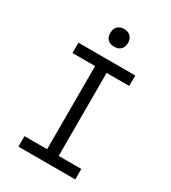

<svg xmlns="http://www.w3.org/2000/svg" viewBox="-224 -1062 1048 1176"><g transform="rotate(30 300.0 -474.0)"><path d="M99 0V-74H259V-662H99V-735H501V-661H341V-74H501V0ZM300 -823Q287 -823 275 -826.5Q263 -830 254 -839Q245 -848 241.5 -860Q238 -872 238 -885Q238 -898 241.5 -910Q245 -922 254 -931Q263 -940 275 -944Q287 -948 300 -948Q313 -948 325 -944Q337 -940 346 -931Q355 -922 359 -910Q363 -898 363 -885Q363 -872 359 -860Q355 -848 346 -839Q337 -830 325 -826.5Q313 -823 300 -823Z"/></g></svg>

Font: Iosevka Custom Extended
Style: Regular
Weight: 400
Width: 7
Monospace: yes
Designer: Belleve Invis
Foundry: Belleve Invis
Version: Version 11.2.4; ttfautohint (v1.8.4)